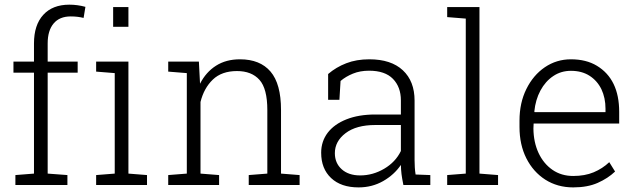

<svg xmlns="http://www.w3.org/2000/svg" viewBox="-20 -792 2722 822"><path d="M268.6 -42.5V0H45.9V-42.5L125.5 -48.8V-481H37.6V-528.3H125.5V-606Q125.5 -685.1 165.3 -728.5Q205.1 -772 276.9 -772Q311.5 -772 345.7 -762.7L337.9 -715.3Q325.7 -718.3 312.3 -720Q298.8 -721.7 282.7 -721.7Q234.9 -721.7 209.5 -691.4Q184.1 -661.1 184.1 -606V-528.3H312.5V-481H184.1V-48.8Z M529.8 -761.7V-677.2H464.4V-761.7ZM609.4 -42.5V0H391.6V-42.5L471.2 -48.8V-479L391.6 -485.4V-528.3H529.8V-48.8Z M918 -42.5V0H700.2V-42.5L779.8 -48.8V-479L700.2 -485.4V-528.3H831.5L836.4 -433.6Q861.8 -483.4 904.8 -510.7Q947.8 -538.1 1007.3 -538.1Q1093.3 -538.1 1138.2 -485.6Q1183.1 -433.1 1183.1 -321.3V-48.8L1262.7 -42.5V0H1044.9V-42.5L1124.5 -48.8V-320.8Q1124.5 -412.6 1090.8 -450.2Q1057.1 -487.8 994.6 -487.8Q929.2 -487.8 891.1 -451.2Q853 -414.6 838.4 -355.5V-48.8Z M1515.1 10.3Q1439.9 10.3 1397.5 -29.8Q1355 -69.8 1355 -138.2Q1355 -187 1383.3 -224.1Q1411.6 -260.7 1463.6 -281.2Q1515.6 -301.8 1586.9 -301.8H1696.3V-362.3Q1696.3 -419.4 1662.4 -454.3Q1628.4 -489.3 1560.1 -489.3Q1521.5 -489.3 1491 -476.8Q1460.4 -464.4 1438 -445.3L1433.1 -364.7H1384.8V-475.1Q1418.9 -504.4 1462.4 -521.2Q1505.9 -538.1 1561 -538.1Q1654.3 -538.1 1704.6 -491.2Q1754.9 -444.3 1754.9 -361.3V-106.4Q1754.9 -90.8 1755.9 -75.4Q1756.8 -60.1 1759.3 -44.9L1822.3 -42.5V0H1707Q1701.2 -28.8 1699 -46.4Q1696.8 -64 1696.3 -85.9Q1667.5 -43.5 1620.1 -16.6Q1572.8 10.3 1515.1 10.3ZM1522 -41Q1576.2 -41 1624.8 -69.6Q1673.3 -98.1 1696.3 -145.5V-256.8H1586.4Q1505.4 -256.8 1459.5 -221.9Q1413.6 -187 1413.6 -136.2Q1413.6 -93.8 1442.9 -67.4Q1472.2 -41 1522 -41Z M2112.3 -42.5V0H1894.5V-42.5L1974.1 -48.8V-712.4L1894.5 -718.8V-761.7H2032.7V-48.8Z M2434.1 10.3Q2366.7 10.3 2314.5 -22.9Q2262.7 -56.2 2233.4 -114.3Q2204.1 -172.4 2204.1 -248.5V-275.4Q2204.1 -351.6 2233.4 -410.6Q2262.7 -470.2 2312.7 -504.2Q2362.8 -538.1 2424.3 -538.1Q2489.7 -538.1 2535.6 -510.3Q2630.9 -452.6 2630.9 -313V-263.2H2264.6L2263.7 -241.7Q2264.2 -183.6 2285.6 -137.2Q2307.1 -91.3 2345.2 -64.9Q2383.3 -38.6 2434.1 -38.6Q2483.9 -38.6 2521.7 -54.4Q2559.6 -70.3 2588.4 -97.7L2613.3 -57.6Q2582.5 -28.3 2538.8 -9Q2495.1 10.3 2434.1 10.3ZM2267.6 -314.9 2268.6 -312H2572.3V-326.7Q2572.3 -373 2554.7 -410.2Q2536.6 -446.8 2503.7 -467.8Q2470.7 -488.8 2424.3 -488.8Q2381.8 -488.8 2348.6 -466.3Q2314.9 -443.8 2293.7 -404.3Q2272.5 -364.7 2267.6 -314.9Z"/></svg>

Font: Hanuman Light
Style: Regular
Weight: 300
Designer: Danh Hong
Version: Version 8.002; ttfautohint (v1.8.3)